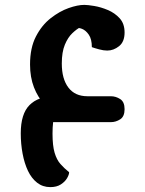

<svg xmlns="http://www.w3.org/2000/svg" viewBox="-20 -500 595 786"><path d="M186 266Q155 266 132 248Q109 230 94.5 199.5Q80 169 72.5 129Q65 89 65 46Q65 -34 101 -70Q137 -106 204 -106L163 -72Q135 -101 119 -142.5Q103 -184 103 -236Q103 -304 127 -350.5Q151 -397 187.5 -425.5Q224 -454 261 -467Q298 -480 325 -480Q339 -480 366 -475.5Q393 -471 421.5 -459Q450 -447 470 -425Q490 -403 490 -367Q490 -329 467.5 -311Q445 -293 419 -293Q404 -293 385.5 -298Q367 -303 356 -307Q356 -340 343.5 -358Q331 -376 315.5 -382Q300 -388 290 -384L308 -388Q294 -381 276 -364Q258 -347 245.5 -317Q233 -287 233 -240Q233 -177 260 -141.5Q287 -106 338 -106H434Q454 -106 472 -94.5Q490 -83 490 -53Q490 -23 472 -11.5Q454 0 434 0H155L204 -37Q200 -21 197.5 0Q195 21 195 47Q195 96 203.5 125Q212 154 227.5 171.5Q243 189 263 205Q263 215 254.5 229.5Q246 244 229 255Q212 266 186 266Z"/></svg>

Font: El Messiri
Style: Regular
Weight: 400
Designer: Mohamed Gaber
Foundry: Kief Type Foundry
Version: Version 2.020